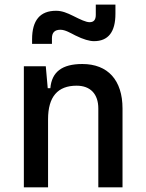

<svg xmlns="http://www.w3.org/2000/svg" viewBox="-20 -801 626 821"><path d="M400.4 0H503.9V-336.9C503.9 -458 441.4 -527.3 332 -527.3C245.1 -527.3 201.2 -493.2 195.3 -423.8H184.1L175.8 -517.6H82V0H185.5V-291C185.5 -387.2 226.6 -434.6 307.6 -434.6C366.2 -434.6 400.4 -399.4 400.4 -336.9ZM117.2 -613.3H202.1V-637.7C202.1 -662.1 214.4 -673.8 238.3 -673.8C258.8 -673.8 280.8 -660.2 302.2 -649.4C336.4 -632.3 363.3 -625 381.8 -625C442.9 -625 473.6 -664.1 473.6 -742.2V-781.2H389.6V-737.3C389.6 -716.3 380.9 -706.1 363.3 -706.1C347.2 -706.1 324.2 -717.3 292 -733.4C267.1 -745.6 245.6 -754.9 219.7 -754.9C151.4 -754.9 117.2 -714.4 117.2 -632.8Z"/></svg>

Font: Cascadia Code PL
Style: Regular
Weight: 400
Monospace: yes
Designer: Aaron Bell
Foundry: Saja Typeworks
Version: Version 2404.023